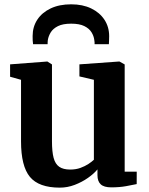

<svg xmlns="http://www.w3.org/2000/svg" viewBox="-20 -850 682 881"><path d="M490.4 9.7Q457.2 9.7 442.2 -4.2Q427.2 -18.1 427.2 -46.2V-72.7Q410.9 -52.9 383.4 -33.6Q356 -14.4 322.7 -1.7Q289.4 11 254.5 11Q158.1 11 117.3 -38.3Q76.5 -87.6 76.5 -201.6V-483.8L26.3 -497.9V-554.7L196.5 -567.7H197.5L218.5 -554.3V-201.8Q218.5 -154.1 226 -125.7Q233.5 -97.4 251.8 -84.7Q270 -72 302.2 -72Q328.2 -72 349.1 -79.6Q369.9 -87.2 385.6 -97.5Q401.2 -107.8 410.8 -116.9V-483.8L344.4 -499.4V-554.7L525.9 -567.7H528.3L552.1 -554.3V-62.4H607.4L607.2 -5.3Q589.2 -1.5 559.1 4.1Q529 9.7 490.4 9.7ZM306.6 -830.2Q359.2 -830.2 398.3 -811.4Q437.5 -792.5 459.2 -759.5Q480.9 -726.5 480.9 -683.9Q480.9 -675.8 480.4 -664.8Q479.9 -653.7 479.6 -647.1H414Q414.4 -650.7 414 -655.7Q413.7 -660.6 412.7 -666.3Q410.4 -685 399.8 -702.1Q389.2 -719.3 366.7 -730.4Q344.3 -741.4 306.6 -741.4Q268.5 -741.4 246.1 -730.2Q223.6 -718.9 213 -701.8Q202.4 -684.6 199.4 -666Q198.9 -660.6 198.6 -655.7Q198.4 -650.7 198.4 -647.1H131.7Q130.4 -653.7 130 -664.8Q129.7 -675.8 129.7 -684.7Q129.7 -726.9 151.2 -759.7Q172.7 -792.5 212.5 -811.4Q252.2 -830.2 306.6 -830.2Z"/></svg>

Font: Merriweather Light
Style: Regular
Weight: 300
Designer: Eben Sorkin
Foundry: Eben Sorkin
Version: Version 2.100